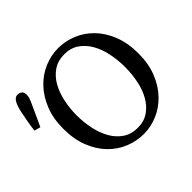

<svg xmlns="http://www.w3.org/2000/svg" viewBox="-170 -887 1105 1105"><g transform="rotate(-45 383.0 -334.5)"><path d="M225 -335Q225 -278 236.5 -224Q248 -170 272 -128Q296 -86 333.5 -60.5Q371 -35 423 -35Q475 -35 512 -60.5Q549 -86 573 -128Q597 -170 608 -224Q619 -278 619 -335Q619 -391 608 -445Q597 -499 573 -541Q549 -583 512 -608.5Q475 -634 423 -634Q371 -634 333.5 -608.5Q296 -583 272 -541Q248 -499 236.5 -445Q225 -391 225 -335ZM423 -684Q481 -684 536 -661.5Q591 -639 634 -595Q677 -551 703 -485.5Q729 -420 729 -335Q729 -252 703 -187Q677 -122 634 -77Q591 -32 536 -8.5Q481 15 423 15Q364 15 309 -7.5Q254 -30 211 -74Q168 -118 142 -183.5Q116 -249 116 -335Q116 -417 142 -482Q168 -547 211 -592Q254 -637 309.5 -660.5Q365 -684 423 -684ZM-9 -445Q-4 -483 2.5 -518Q9 -553 13 -572Q19 -600 25.5 -617Q32 -634 39 -643.5Q46 -653 53.5 -656.5Q61 -660 69 -660Q83 -660 94.5 -651.5Q106 -643 106 -622Q106 -611 103 -600Q100 -589 96 -580Q77 -538 61 -503Q45 -468 29 -434Z"/></g></svg>

Font: Source Serif Pro
Style: Regular
Weight: 400
Designer: Frank Grießhammer
Foundry: Adobe Systems Incorporated
Version: Version 2.000;PS 1.000;hotconv 16.6.51;makeotf.lib2.5.65220